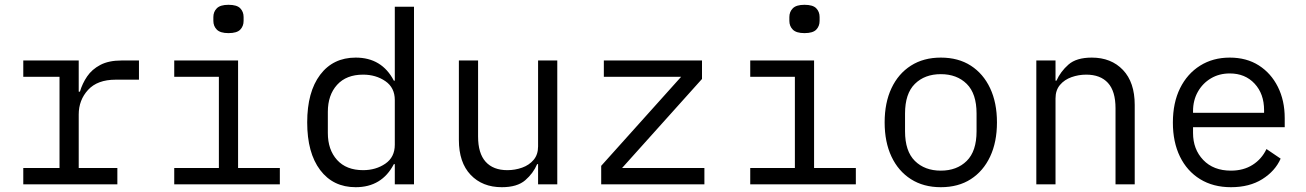

<svg xmlns="http://www.w3.org/2000/svg" viewBox="-20 -768 5440 800"><path d="M77 -68H228V-448H77V-516H308V-386H313Q323 -420 343 -449.5Q363 -479 398 -497.5Q433 -516 487 -516H559V-436H462Q386 -436 347 -393.5Q308 -351 308 -291V-68H469V0H77Z M932 -630Q898 -630 883.5 -644.5Q869 -659 869 -681V-697Q869 -719 883.5 -733.5Q898 -748 932 -748Q967 -748 981 -733.5Q995 -719 995 -697V-681Q995 -659 981 -644.5Q967 -630 932 -630ZM706 -68H892V-448H706V-516H972V-68H1146V0H706Z M1625 -84H1621Q1571 12 1462 12Q1368 12 1314 -59.5Q1260 -131 1260 -258Q1260 -385 1314 -456.5Q1368 -528 1462 -528Q1571 -528 1621 -432H1625V-740H1705V0H1625ZM1493 -59Q1546 -59 1585.5 -86Q1625 -113 1625 -165V-351Q1625 -403 1585.5 -430Q1546 -457 1493 -457Q1423 -457 1384.5 -414.5Q1346 -372 1346 -302V-214Q1346 -144 1384.5 -101.5Q1423 -59 1493 -59Z M2222 -84H2218Q2202 -46 2168.5 -17Q2135 12 2071 12Q1990 12 1941 -39.5Q1892 -91 1892 -185V-516H1972V-199Q1972 -129 2003.5 -94Q2035 -59 2094 -59Q2126 -59 2155.5 -69.5Q2185 -80 2203.5 -102Q2222 -124 2222 -158V-516H2302V0H2222Z M2485 0V-77L2818 -448H2496V-516H2905V-439L2572 -68H2915V0Z M3332 -630Q3298 -630 3283.5 -644.5Q3269 -659 3269 -681V-697Q3269 -719 3283.5 -733.5Q3298 -748 3332 -748Q3367 -748 3381 -733.5Q3395 -719 3395 -697V-681Q3395 -659 3381 -644.5Q3367 -630 3332 -630ZM3106 -68H3292V-448H3106V-516H3372V-68H3546V0H3106Z M3900 12Q3828 12 3775.5 -21.5Q3723 -55 3694.5 -115.5Q3666 -176 3666 -258Q3666 -340 3694.5 -400.5Q3723 -461 3775.5 -494.5Q3828 -528 3900 -528Q3973 -528 4025 -494.5Q4077 -461 4105.5 -400.5Q4134 -340 4134 -258Q4134 -176 4105.5 -115.5Q4077 -55 4025 -21.5Q3973 12 3900 12ZM3900 -57Q3967 -57 4008 -97.5Q4049 -138 4049 -221V-295Q4049 -378 4008 -418.5Q3967 -459 3900 -459Q3833 -459 3792 -418.5Q3751 -378 3751 -295V-221Q3751 -138 3792 -97.5Q3833 -57 3900 -57Z M4298 0V-516H4378V-432H4382Q4399 -470 4432 -499Q4465 -528 4529 -528Q4610 -528 4659 -476.5Q4708 -425 4708 -331V0H4628V-317Q4628 -388 4596.5 -422.5Q4565 -457 4506 -457Q4474 -457 4444.5 -446.5Q4415 -436 4396.5 -414Q4378 -392 4378 -358V0Z M5109 12Q5035 12 4980.5 -21.5Q4926 -55 4896.5 -115.5Q4867 -176 4867 -257Q4867 -340 4897 -400.5Q4927 -461 4980.5 -494.5Q5034 -528 5104 -528Q5174 -528 5225 -495.5Q5276 -463 5304.5 -406Q5333 -349 5333 -276V-238H4951V-214Q4951 -146 4993.5 -101.5Q5036 -57 5109 -57Q5161 -57 5199 -81Q5237 -105 5257 -147L5316 -107Q5293 -55 5239.5 -21.5Q5186 12 5109 12ZM5104 -462Q5060 -462 5025.5 -441.5Q4991 -421 4971 -385.5Q4951 -350 4951 -305V-298H5247V-309Q5247 -377 5207.5 -419.5Q5168 -462 5104 -462Z"/></svg>

Font: Lilex Nerd Font
Style: Regular
Weight: 400
Designer: Mike Abbink, Paul van der Laan, Pieter van Rosmalen, Mikhael Khrustik
Foundry: Mikhael Khrustik
Version: Version 2.400; ttfautohint (v1.8.4.7-5d5b);Nerd Fonts 3.3.0